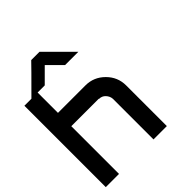

<svg xmlns="http://www.w3.org/2000/svg" viewBox="-223 -969 1112 1112"><g transform="rotate(-45 333.5 -413.0)"><path d="M390.8 0V-333.3Q389.2 -355 373.3 -372.1Q357.5 -389.2 333.3 -389.2V-390.8H108.3V0H0V-666.7H57.5Q194.2 -803.3 215 -825.8H282.5L441.7 -666.7H333.3L250 -750L166.7 -666.7H108.3V-500H333.3Q401.7 -500 450.8 -450.8Q500 -401.7 500 -333.3V0Z"/></g></svg>

Font: 0xA000-Squareish-Mono
Style: Squareish-Mono-Bold
Weight: 700
Version: Version 0.1